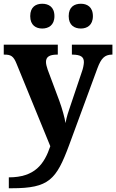

<svg xmlns="http://www.w3.org/2000/svg" viewBox="-20 -774 619 1023"><path d="M411 -622C443 -622 475 -639 475 -688C475 -738 443 -754 411 -754C377 -754 346 -738 346 -688C346 -639 377 -622 411 -622ZM205 -622C238 -622 270 -639 270 -688C270 -738 238 -754 205 -754C172 -754 141 -738 141 -688C141 -639 172 -622 205 -622ZM27 171V229H44C241 229 280 183 348 0L499 -410C519 -464 538 -482 575 -483H579V-536H363V-483H368C409 -482 427 -472 427 -443C427 -431 422 -407 417 -394L354 -207C345 -182 335 -151 329 -118C325 -146 311 -196 296 -237L234 -403C229 -418 225 -432 225 -444C225 -470 242 -483 284 -483H288V-536H0V-483H4C38 -483 52 -475 68 -435L248 5C216 100 166 171 27 171Z"/></svg>

Font: Noto Serif Georgian Bold
Style: Regular
Weight: 700
Designer: Monotype Design Team, Akaki Razmadze
Foundry: Google LLC
Version: Version 2.003